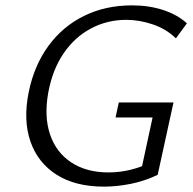

<svg xmlns="http://www.w3.org/2000/svg" viewBox="-20 -687 719 716"><path d="M368 9Q261 9 191 -35.5Q121 -80 93.5 -159.5Q66 -239 87 -343Q107 -442 160 -515Q213 -588 293 -627.5Q373 -667 472 -667Q536 -667 589 -649.5Q642 -632 677 -600L636 -544Q600 -579 550 -596Q500 -613 451 -613Q380 -613 319.5 -581Q259 -549 217.5 -488.5Q176 -428 160 -342Q144 -253 166.5 -186Q189 -119 245.5 -81.5Q302 -44 385 -44Q427 -44 467.5 -54Q508 -64 547 -84L503 -36L549 -249H411L423 -305H627L568 -35Q520 -12 468 -1.5Q416 9 368 9Z"/></svg>

Font: Ysabeau Infant
Style: Italic
Weight: 400
Italic angle: -12°
Designer: Christian Thalmann (Catharsis Fonts)
Version: Version 2.001;gftools[0.9.30]; featfreeze: ss01,ss02,lnum